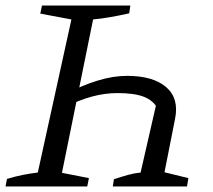

<svg xmlns="http://www.w3.org/2000/svg" viewBox="-27 -671 765 691"><path d="M-7 0 -2 -27Q27 -36 55 -41.5Q83 -47 109 -50L230 -601L118 -622L124 -651H442L438 -623Q402 -615 370.5 -609.5Q339 -604 308 -601L196 -49L293 -30L287 0ZM379 0 383 -26Q410 -35 433.5 -41.5Q457 -48 479 -50L541 -321V-280Q524 -310 490 -323Q456 -336 396 -336Q350 -336 304 -323.5Q258 -311 206 -285L214 -335Q269 -364 324.5 -381Q380 -398 430 -398Q524 -398 571 -357.5Q618 -317 603 -243L565 -51L651 -30L646 0Z"/></svg>

Font: Piazzolla 24pt
Style: Italic
Weight: 400
Italic angle: -11.3°
Designer: Juan Pablo del Peral
Foundry: Huerta Tipografica
Version: Version 2.005